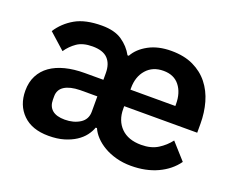

<svg xmlns="http://www.w3.org/2000/svg" viewBox="-93 -691 1050 860"><g transform="rotate(20 432.0 -261.0)"><path d="M267 -229Q219 -228 193 -211.5Q167 -195 167 -163V-147Q167 -115 187 -98Q207 -81 247 -81Q289 -81 319 -100Q349 -119 349 -156V-229ZM692 -308V-317Q692 -371 665.5 -404.5Q639 -438 589 -438Q538 -438 508 -404Q478 -370 478 -316V-308ZM607 -92Q654 -92 686 -112Q718 -132 740 -161L809 -84Q777 -39 722 -13.5Q667 12 596 12Q558 12 525 3Q492 -6 466.5 -21Q441 -36 423 -55Q405 -74 396 -95H390Q383 -75 368.5 -56Q354 -37 331 -22Q308 -7 276.5 2.5Q245 12 203 12Q124 12 80.5 -31Q37 -74 37 -143Q37 -184 53 -215Q69 -246 98 -266.5Q127 -287 168 -297.5Q209 -308 260 -308H349V-340Q349 -384 326 -408Q303 -432 253 -432Q207 -432 179.5 -413Q152 -394 133 -366L57 -434Q86 -479 134 -506.5Q182 -534 261 -534Q321 -534 357 -509.5Q393 -485 413 -448H419Q439 -485 484 -509.5Q529 -534 592 -534Q653 -534 697 -513Q741 -492 769.5 -456Q798 -420 811.5 -372.5Q825 -325 825 -271V-229H477V-216Q477 -160 511 -126Q545 -92 607 -92Z"/></g></svg>

Font: IBM Plex Sans SmBld
Style: Regular
Weight: 600
Designer: Mike Abbink, Paul van der Laan, Pieter van Rosmalen
Foundry: Bold Monday
Version: Version 3.005